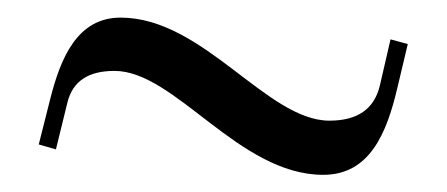

<svg xmlns="http://www.w3.org/2000/svg" viewBox="-20 -356 507 218"><path d="M24 -192 43.5 -186.4 56.5 -239.4C62.6 -264.5 81.1 -275.5 110 -275.5C179 -275.5 251 -157.5 347 -157.5C399.6 -157.5 418.9 -204.4 431 -255.5L443 -306L423.4 -311.3L411.4 -259.3C405 -231.7 385.3 -219 354 -219C283 -219 211 -336 117 -336C68 -336 49 -290.9 37 -243.5Z"/></svg>

Font: Prida01
Style: Bold
Weight: 700
Designer: gluk
Foundry: gluk
Version: Version 00.072